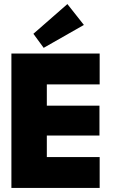

<svg xmlns="http://www.w3.org/2000/svg" viewBox="-20 -923 578 943"><path d="M36 -660H469.5V-508.5H210V-404H468.5V-257.5H210V-151.5H469.5V0H36ZM194.5 -688 144 -757 311 -903 392 -800.5Z"/></svg>

Font: League Spartan Thin ExtraBold
Style: Regular
Weight: 800
Version: Version 2.002